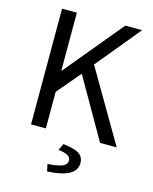

<svg xmlns="http://www.w3.org/2000/svg" viewBox="-129 -740 837 1051"><g transform="rotate(15 289.5 -215.0)"><path d="M89.8 0V-655.8H173.8V-328.1H176.8L448.2 -655.8H543.9L337.9 -405.8L575.2 0H481L286.1 -339.8L173.8 -207V0ZM241.2 226.1 232.9 186Q293.9 181.6 317.9 170.4Q341.8 159.2 341.8 138.2Q341.8 102.1 271 96.2L289.1 58.1Q353.5 65.4 379.6 83Q405.8 100.6 405.8 134.8Q405.8 218.3 241.2 226.1Z"/></g></svg>

Font: Source Sans Pro
Style: Regular
Weight: 400
Designer: Paul D. Hunt
Foundry: Adobe Systems Incorporated
Version: Version 3.006;hotconv 1.0.111;makeotfexe 2.5.65597